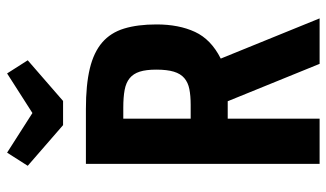

<svg xmlns="http://www.w3.org/2000/svg" viewBox="-218 -742 960 565"><g transform="rotate(-90 262.5 -460.0)"><path d="M62.3 0H195.3V-270.4H246.6L356.6 0H490.4L372.1 -290.9Q428.6 -319.3 450.6 -366.7Q472.6 -414.1 472.6 -479.7Q472.6 -535.6 460.5 -575.2Q448.4 -614.9 419.5 -639.8Q390.6 -664.7 342.8 -676.2Q295 -687.7 223.9 -687.7H62.3ZM195.3 -379.4V-577.7H228.1Q258.7 -577.7 280 -573.7Q301.3 -569.7 314.4 -558.9Q327.6 -548.1 333.6 -529.4Q339.6 -510.6 339.6 -480.7Q339.6 -449.1 333.6 -429.1Q327.6 -409.1 314.6 -398.1Q301.7 -387.1 282.4 -383.3Q263 -379.4 236 -379.4ZM247.4 -754.9 367.1 -858.9 328.4 -919.6 211.9 -845.1 95.3 -919.6 56.6 -858.9 176.3 -754.9Z"/></g></svg>

Font: Secuela Black
Style: Regular
Weight: 900
Designer: Fernando Haro
Foundry: deFharo
Version: Version 1.704